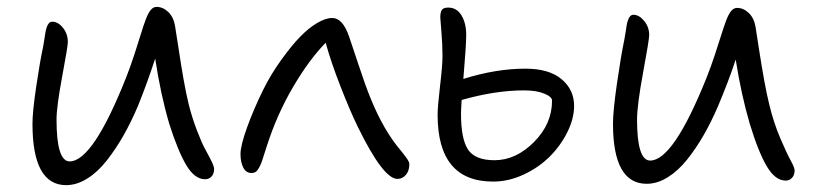

<svg xmlns="http://www.w3.org/2000/svg" viewBox="-20 -520 2363 557"><path d="M171.9 17.1Q74.2 17.1 74.2 -161.1Q74.2 -195.8 85.2 -269.8Q96.2 -343.8 105 -383.8Q106 -390.1 107.4 -398.4Q108.9 -406.7 109.6 -411.6Q110.4 -416.5 111.3 -423.1Q112.3 -429.7 113.3 -433.3Q114.3 -437 115.7 -441.4Q117.2 -445.8 118.7 -448.2Q120.1 -450.7 122.1 -452.9Q124 -455.1 126.5 -456.1Q128.9 -457 131.8 -457Q148.4 -457 162.6 -439.5Q176.8 -421.9 176.8 -397.9Q176.8 -385.7 160.4 -298.1Q144 -210.4 144 -172.9Q144 -51.8 182.1 -51.8Q249.5 -51.8 346.2 -295.9Q358.4 -327.1 370.1 -362.8Q381.8 -398.4 388.4 -420.4Q395 -442.4 402.3 -462.2Q409.7 -481.9 417.2 -491Q424.8 -500 434.1 -500Q452.6 -500 468 -485.4Q483.4 -470.7 487.8 -444.8Q489.7 -434.1 497.6 -382.1Q505.4 -330.1 512.5 -290Q519.5 -250 527.8 -215.8Q538.1 -175.8 551.8 -140.4Q565.4 -105 575.9 -85.9Q586.4 -66.9 593.8 -51.8Q601.1 -36.6 601.1 -29.8Q601.1 -16.1 593.8 -8.1Q586.4 0 575.2 0Q544.9 0 520.8 -40.3Q496.6 -80.6 471.2 -160.2Q445.8 -246.6 430.2 -350.1Q406.7 -277.8 379.9 -211.9Q360.4 -166 338.4 -127.2Q316.4 -88.4 290 -54.7Q263.7 -21 233.2 -2Q202.6 17.1 171.9 17.1Z M709.5 -18.1Q693.8 -18.1 685.8 -33.7Q677.7 -49.3 677.7 -73.2Q677.7 -97.2 696.5 -149.7Q715.3 -202.1 743.7 -259.8Q766.1 -305.2 797.1 -347.9Q828.1 -390.6 850.6 -413.1Q874.5 -438 899.4 -452.9Q924.3 -467.8 943.8 -467.8Q974.1 -467.8 992.7 -414.1Q995.1 -408.2 1017.8 -339.1Q1040.5 -270 1054.7 -235.8Q1092.8 -141.1 1144.5 -81.1Q1147.9 -76.7 1153.6 -69.3Q1159.2 -62 1161.4 -58.8Q1163.6 -55.7 1165.5 -51.5Q1167.5 -47.4 1167.5 -43.9Q1167.5 -24.4 1157.5 -12.7Q1147.5 -1 1132.8 -1Q1091.8 -1 1017.6 -152.8Q995.1 -199.2 967.3 -270.5Q939.5 -341.8 924.8 -396Q877 -347.2 830.3 -267.8Q783.7 -188.5 754.4 -97.2Q751.5 -89.4 746.8 -73.7Q742.2 -58.1 739.5 -51Q736.8 -43.9 732.2 -34.7Q727.5 -25.4 722.2 -21.7Q716.8 -18.1 709.5 -18.1Z M1410.6 6.8Q1249.5 6.8 1249.5 -187Q1249.5 -210.4 1256.6 -270.5Q1263.7 -330.6 1263.7 -356.9Q1263.7 -391.1 1260.5 -428.2Q1257.3 -465.3 1257.3 -469.2Q1257.3 -485.4 1262.2 -491.7Q1267.1 -498 1280.3 -498Q1305.2 -498 1318.8 -475.3Q1332.5 -452.6 1332.5 -418.9Q1332.5 -388.7 1324.2 -291Q1418.5 -320.8 1504.4 -320.8Q1572.8 -320.8 1609.1 -290.3Q1645.5 -259.8 1645.5 -212.9Q1645.5 -175.8 1625.7 -136.2Q1606 -96.7 1574.2 -65.2Q1542.5 -33.7 1498.8 -13.4Q1455.1 6.8 1410.6 6.8ZM1317.4 -189.9Q1317.4 -116.7 1337.9 -85.9Q1358.4 -55.2 1414.6 -55.2Q1476.6 -55.2 1529.1 -107.9Q1581.5 -160.6 1581.5 -228Q1581.5 -239.3 1558.8 -248.5Q1536.1 -257.8 1500.5 -257.8Q1417 -257.8 1319.3 -230Q1317.4 -199.7 1317.4 -189.9Z M1856 13.2Q1758.3 13.2 1758.3 -161.1Q1758.3 -198.2 1769.8 -277.6Q1781.2 -356.9 1791 -403.8Q1792 -410.2 1793.5 -418.5Q1794.9 -426.8 1795.7 -431.6Q1796.4 -436.5 1797.4 -443.1Q1798.3 -449.7 1799.3 -453.4Q1800.3 -457 1801.8 -461.4Q1803.2 -465.8 1804.7 -468.3Q1806.2 -470.7 1808.1 -472.9Q1810.1 -475.1 1812.5 -476.1Q1814.9 -477.1 1817.9 -477.1Q1834 -477.1 1848.6 -459.5Q1863.3 -441.9 1863.3 -418Q1863.3 -404.8 1845.7 -309.8Q1828.1 -214.8 1828.1 -172.9Q1828.1 -54.2 1866.2 -54.2Q1933.6 -54.2 2030.3 -295.9Q2042.5 -326.7 2054.2 -362.1Q2065.9 -397.5 2072.5 -418.9Q2079.1 -440.4 2086.4 -460Q2093.8 -479.5 2101.3 -488.3Q2108.9 -497.1 2118.2 -497.1Q2136.7 -497.1 2152.1 -482.4Q2167.5 -467.8 2171.9 -441.9Q2172.9 -434.6 2181.4 -380.4Q2189.9 -326.2 2196.8 -287.8Q2203.6 -249.5 2211.9 -215.8Q2224.6 -163.6 2243.2 -120.1Q2261.7 -76.7 2273.4 -55.2Q2285.2 -33.7 2285.2 -25.9Q2285.2 -12.2 2277.8 -4.2Q2270.5 3.9 2259.3 3.9Q2229 3.9 2204.6 -37.4Q2180.2 -78.6 2155.3 -160.2Q2130.4 -244.6 2114.3 -347.2Q2094.7 -287.1 2063 -211.9Q2043.5 -166.5 2021.5 -128.2Q1999.5 -89.8 1973.4 -57.1Q1947.3 -24.4 1917 -5.6Q1886.7 13.2 1856 13.2Z"/></svg>

Font: Shantell Sans Irregular
Style: Regular
Weight: 300
Designer: Stephen Nixon, Anya Danilova, Shantell Martin
Foundry: Arrow Type
Version: Version 1.006;[9816181b4]